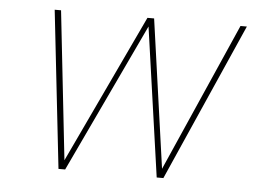

<svg xmlns="http://www.w3.org/2000/svg" viewBox="-43 -576 886 631"><g transform="rotate(5 400.0 -260.0)"><path d="M171 0 113 -520H134L188 -30L419 -520H441L510 -30L726 -520H747L517 0H495L425 -492L193 0Z"/></g></svg>

Font: Iosevka Aile Thin Oblique
Style: Regular
Weight: 100
Italic angle: -9°
Designer: Belleve Invis
Foundry: Belleve Invis
Version: Version 31.1.0; ttfautohint (v1.8.4)